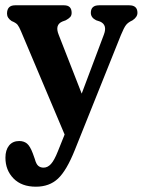

<svg xmlns="http://www.w3.org/2000/svg" viewBox="-28 -459 538 725"><path d="M190.5 112.5 216 49 51.5 -340.5Q44 -358.5 38 -365.8Q32 -373 16 -379.5Q-1.5 -391 -1.5 -407.5Q-1.5 -439 29 -439H214Q242.5 -439 242.5 -410.5Q242.5 -400.5 237 -394.5Q231.5 -388.5 220.5 -382.5L207 -377.5Q178.5 -365 193.5 -328L280.5 -105.5L364.5 -329Q378 -365 350 -377.5L335 -382.5Q315 -392.5 315 -410.5Q315 -439 346 -439H460Q491 -439 491 -410.5Q491 -394.5 472 -382Q455.5 -374.5 447.8 -364.5Q440 -354.5 428.5 -326.5L254.5 107.5Q223.5 185 191 215.5Q158.5 246 107.5 246Q53.5 246 23 214.8Q-7.5 183.5 -7.5 136.5Q-7.5 107.5 6.2 90.5Q20 73.5 44.5 73.5Q62 73.5 73.8 83Q85.5 92.5 96 120.5L103.5 141.5Q108.5 160.5 116.5 167.2Q124.5 174 136.5 174Q152 174 164.5 160.2Q177 146.5 190.5 112.5Z"/></svg>

Font: Fraunces 144pt SuperSoft SemiBold
Style: Regular
Weight: 600
Version: Version 1.000;[b76b70a41]